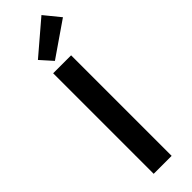

<svg xmlns="http://www.w3.org/2000/svg" viewBox="-331 -997 998 998"><g transform="rotate(-45 168.0 -498.0)"><path d="M94 0V-739H226V0ZM146 -778 87 -844 265 -996 336 -909Z"/></g></svg>

Font: Noto Sans KR SemiBold
Style: Regular
Weight: 600
Designer: Ryoko NISHIZUKA  (kana, bopomofo & ideographs); Paul D. Hunt (Latin, Greek & Cyrillic); Sandoll Communications , Soo-you
Foundry: Adobe
Version: Version 2.004-H2;hotconv 1.0.118;makeotfexe 2.5.65603